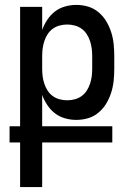

<svg xmlns="http://www.w3.org/2000/svg" viewBox="-20 -548 540 783"><path d="M62 215V33H19V-33H62V-520H152V-426Q160 -448 173 -467.5Q186 -487 204 -501Q222 -515 245 -521.5Q268 -528 291 -528Q316 -528 339.5 -521Q363 -514 382 -498Q401 -482 413.5 -461Q426 -440 433.5 -416.5Q441 -393 443.5 -368.5Q446 -344 446 -320V-267Q446 -243 443.5 -218.5Q441 -194 433.5 -170.5Q426 -147 413.5 -126Q401 -105 382 -89Q363 -73 339.5 -66Q316 -59 291 -59Q268 -59 245 -65.5Q222 -72 204 -86Q186 -100 173 -119.5Q160 -139 152 -161V-33H438V33H152V215ZM254 -139Q269 -139 284.5 -143Q300 -147 312.5 -156Q325 -165 333.5 -178Q342 -191 347 -206Q352 -221 354 -236Q356 -251 356 -267V-320Q356 -335 354 -350.5Q352 -366 347 -381Q342 -396 333.5 -409Q325 -422 312.5 -431Q300 -440 284.5 -444Q269 -448 254 -448Q239 -448 223.5 -444Q208 -440 195.5 -431Q183 -422 174.5 -409Q166 -396 161 -381Q156 -366 154 -350.5Q152 -335 152 -320V-267Q152 -251 154 -236Q156 -221 161 -206Q166 -191 174.5 -178Q183 -165 195.5 -156Q208 -147 223.5 -143Q239 -139 254 -139Z"/></svg>

Font: Iosevka Fixed Medium
Style: Regular
Weight: 500
Monospace: yes
Designer: Belleve Invis
Foundry: Belleve Invis
Version: Version 32.3.0